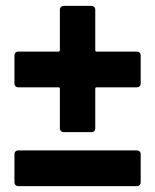

<svg xmlns="http://www.w3.org/2000/svg" viewBox="-20 -631 526 651"><path d="M457 -444V-347Q457 -342 453.5 -338.5Q450 -335 445 -335H308Q303 -335 303 -330V-195Q303 -190 299.5 -186.5Q296 -183 291 -183H195Q190 -183 186.5 -186.5Q183 -190 183 -195V-330Q183 -335 178 -335H41Q36 -335 32.5 -338.5Q29 -342 29 -347V-444Q29 -449 32.5 -452.5Q36 -456 41 -456H178Q183 -456 183 -461V-599Q183 -604 186.5 -607.5Q190 -611 195 -611H291Q296 -611 299.5 -607.5Q303 -604 303 -599V-461Q303 -456 308 -456H445Q450 -456 453.5 -452.5Q457 -449 457 -444ZM29 -12V-109Q29 -114 32.5 -117.5Q36 -121 41 -121H445Q450 -121 453.5 -117.5Q457 -114 457 -109V-12Q457 -7 453.5 -3.5Q450 0 445 0H41Q36 0 32.5 -3.5Q29 -7 29 -12Z"/></svg>

Font: UMi
Style: Bold
Weight: 700
Designer: Peter Middis
Foundry: We Are UMi
Version: Version 1.0